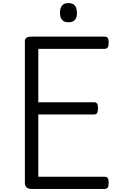

<svg xmlns="http://www.w3.org/2000/svg" viewBox="-20 -1238 776 1258"><path d="M187 0Q165 0 154 -10Q143 -20 143 -40V-970Q143 -984 154 -991Q165 -998 187 -998H664Q679 -998 685.5 -989.5Q692 -981 692 -958Q692 -936 685.5 -927Q679 -918 664 -918H231V-568H595Q610 -568 616 -559.5Q622 -551 622 -528Q622 -506 616 -497Q610 -488 595 -488H231V-80H664Q679 -80 685.5 -71.5Q692 -63 692 -40Q692 -18 685.5 -9Q679 0 664 0ZM429 -1092Q401 -1092 387 -1107.5Q373 -1123 373 -1154Q373 -1186 387 -1202Q401 -1218 429 -1218Q456 -1218 470 -1202Q484 -1186 484 -1154Q485 -1123 470.5 -1107.5Q456 -1092 429 -1092Z"/></svg>

Font: Playwrite ES Deco
Style: Regular
Weight: 400
Designer: Veronika Burian, José Scaglione
Foundry: TypeTogether
Version: Version 1.002